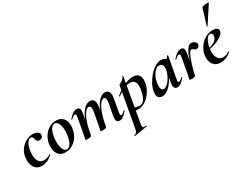

<svg xmlns="http://www.w3.org/2000/svg" viewBox="-76 -1453 3191 2448"><g transform="rotate(-30 1520.0 -229.0)"><path d="M160 13Q115 13 86.5 -6Q58 -25 43 -56Q28 -87 25 -125Q22 -163 29 -202Q40 -262 75.5 -306Q111 -350 159 -374.5Q207 -399 253 -399Q276 -399 298 -392.5Q320 -386 334.5 -371Q349 -356 347 -332Q346 -312 332.5 -299.5Q319 -287 296 -287Q269 -287 259 -301.5Q249 -316 246 -332Q242 -347 235 -359Q228 -371 209 -371Q189 -371 171.5 -354Q154 -337 142 -307Q130 -277 123 -237Q114 -182 120.5 -136Q127 -90 151.5 -63Q176 -36 221 -36Q242 -36 267.5 -45.5Q293 -55 309 -67Q311 -69 315 -65Q319 -61 317 -58Q280 -21 238.5 -4Q197 13 160 13Z M505 14Q450 14 417.5 -15Q385 -44 375 -91Q365 -138 375 -193Q387 -254 419 -300.5Q451 -347 497 -373Q543 -399 596 -399Q652 -399 685 -371.5Q718 -344 729 -297.5Q740 -251 728 -193Q715 -125 679.5 -78.5Q644 -32 598 -9Q552 14 505 14ZM539 -11Q571 -11 594.5 -48.5Q618 -86 629 -149Q637 -194 636.5 -234.5Q636 -275 627 -307Q618 -339 602 -357Q586 -375 563 -375Q535 -375 511 -341Q487 -307 474 -236Q466 -191 467 -150Q468 -109 476.5 -78Q485 -47 501 -29Q517 -11 539 -11Z M1305 9Q1271 9 1262 -16Q1253 -41 1261 -89L1291 -248Q1299 -296 1293 -319Q1287 -342 1267 -342Q1243 -342 1214 -305.5Q1185 -269 1158 -196Q1131 -123 1113 -12L1095 -13Q1115 -135 1149 -221.5Q1183 -308 1227 -353.5Q1271 -399 1319 -399Q1358 -399 1374.5 -367Q1391 -335 1378 -267L1346 -89Q1341 -61 1345.5 -51.5Q1350 -42 1359 -42Q1370 -42 1382.5 -52Q1395 -62 1411 -77Q1415 -81 1419 -77Q1423 -73 1419 -69Q1388 -32 1361 -11.5Q1334 9 1305 9ZM835 8Q816 8 809 5.5Q802 3 802 0Q802 -4 807.5 -26Q813 -48 817 -74L858 -297Q867 -346 843 -346Q833 -346 818.5 -336Q804 -326 785 -306Q782 -302 778 -306.5Q774 -311 777 -315Q813 -358 842 -376.5Q871 -395 899 -395Q931 -395 941 -372.5Q951 -350 943 -309L891 -12Q886 8 835 8ZM1057 8Q1038 8 1031 5.5Q1024 3 1024 0Q1024 -4 1029.5 -26Q1035 -48 1039 -74L1072 -250Q1081 -299 1073 -320.5Q1065 -342 1045 -342Q1019 -342 989.5 -303Q960 -264 934 -190.5Q908 -117 891 -12L873 -13Q892 -132 925.5 -218.5Q959 -305 1003.5 -352Q1048 -399 1098 -399Q1136 -399 1153.5 -368Q1171 -337 1159 -269L1113 -12Q1110 8 1057 8Z M1373 275Q1370 276 1368.5 270Q1367 264 1371 263Q1391 258 1400.5 251.5Q1410 245 1415 229.5Q1420 214 1425 185L1527 -386Q1527 -389 1539 -395.5Q1551 -402 1567.5 -412Q1584 -422 1597.5 -435.5Q1611 -449 1615 -464Q1617 -468 1622 -467Q1627 -466 1626 -462L1513 178Q1506 217 1515.5 227Q1525 237 1560 233Q1564 233 1566 238Q1568 243 1563 244ZM1585 1Q1560 1 1535.5 -2Q1511 -5 1497 -8L1507 -70Q1528 -54 1555 -41.5Q1582 -29 1622 -29Q1656 -29 1679 -54.5Q1702 -80 1716.5 -123Q1731 -166 1737 -220Q1741 -252 1735.5 -280Q1730 -308 1711.5 -326Q1693 -344 1656 -344Q1612 -344 1565 -322.5Q1518 -301 1460 -260Q1456 -256 1452.5 -261Q1449 -266 1453 -270Q1517 -323 1587.5 -358Q1658 -393 1725 -393Q1785 -393 1811 -357Q1837 -321 1827 -253Q1820 -202 1796.5 -156Q1773 -110 1739.5 -74.5Q1706 -39 1666 -19Q1626 1 1585 1Z M1928 13Q1894 13 1874.5 -11.5Q1855 -36 1863 -91Q1870 -142 1897.5 -195.5Q1925 -249 1965.5 -295.5Q2006 -342 2051.5 -370.5Q2097 -399 2139 -399Q2159 -399 2180 -391.5Q2201 -384 2216.5 -367.5Q2232 -351 2234 -324L2174 -357Q2191 -359 2209.5 -373Q2228 -387 2241 -407Q2243 -410 2248.5 -408Q2254 -406 2253 -404L2195 -89Q2186 -42 2206 -42Q2216 -42 2230 -51.5Q2244 -61 2260 -77Q2263 -80 2267 -76Q2271 -72 2268 -69Q2237 -32 2209.5 -11.5Q2182 9 2156 9Q2124 9 2112.5 -14.5Q2101 -38 2109 -89L2134 -229L2155 -246Q2131 -164 2093 -106Q2055 -48 2012 -17.5Q1969 13 1928 13ZM1992 -60Q2016 -60 2040 -79Q2064 -98 2084.5 -128Q2105 -158 2119.5 -191.5Q2134 -225 2139 -253Q2147 -298 2133 -324Q2119 -350 2089 -350Q2061 -350 2034 -327Q2007 -304 1986 -264Q1965 -224 1956 -172Q1946 -109 1958 -84.5Q1970 -60 1992 -60Z M2422 -12 2412 -13Q2422 -66 2435 -120.5Q2448 -175 2463.5 -224Q2479 -273 2498 -311.5Q2517 -350 2539 -372.5Q2561 -395 2586 -395Q2602 -395 2619 -386.5Q2636 -378 2647 -364Q2658 -350 2655 -333Q2654 -320 2642 -306Q2630 -292 2611 -292Q2596 -292 2585 -299.5Q2574 -307 2564.5 -314.5Q2555 -322 2544 -322Q2533 -322 2519 -300.5Q2505 -279 2490.5 -244Q2476 -209 2462.5 -167.5Q2449 -126 2438.5 -85Q2428 -44 2422 -12ZM2366 8Q2347 8 2340 5.5Q2333 3 2333 0Q2333 -4 2339 -26Q2345 -48 2349 -74L2390 -297Q2393 -314 2392 -324.5Q2391 -335 2386.5 -340.5Q2382 -346 2374 -346Q2365 -346 2350.5 -336Q2336 -326 2317 -306Q2313 -302 2309 -306.5Q2305 -311 2309 -315Q2345 -358 2374 -376.5Q2403 -395 2431 -395Q2453 -395 2464 -385Q2475 -375 2477.5 -356Q2480 -337 2475 -309L2422 -12Q2419 8 2366 8Z M2793 12Q2735 12 2702.5 -17Q2670 -46 2660.5 -91Q2651 -136 2660 -185Q2668 -224 2689 -262.5Q2710 -301 2742 -331.5Q2774 -362 2815 -380.5Q2856 -399 2903 -399Q2944 -399 2964.5 -385Q2985 -371 2983 -345Q2980 -319 2956 -295Q2932 -271 2892.5 -252Q2853 -233 2804.5 -219.5Q2756 -206 2706 -201L2708 -214Q2779 -225 2827 -250.5Q2875 -276 2882 -324Q2886 -346 2877.5 -359Q2869 -372 2851 -372Q2828 -372 2809.5 -351.5Q2791 -331 2777.5 -296Q2764 -261 2757 -218Q2749 -167 2756 -125Q2763 -83 2787 -57.5Q2811 -32 2852 -32Q2871 -32 2895.5 -39Q2920 -46 2942 -63Q2944 -65 2947.5 -61Q2951 -57 2949 -55Q2911 -18 2870.5 -3Q2830 12 2793 12ZM2874 -473Q2873 -470 2867.5 -472Q2862 -474 2864 -476L2939 -716Q2940 -721 2956.5 -725Q2973 -729 2993 -731Q3013 -733 3027.5 -732.5Q3042 -732 3039 -727Z"/></g></svg>

Font: Cormorant Garamond Light
Style: Bold Italic
Weight: 700
Italic angle: -10°
Version: Version 4.001